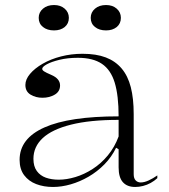

<svg xmlns="http://www.w3.org/2000/svg" viewBox="-20 -729 671 764"><path d="M308 -515Q363 -515 401 -500.5Q439 -486 464 -456.5Q489 -427 500.5 -382Q512 -337 512 -275V-36Q512 -19 520 -11Q528 -3 540 -3Q554 -3 571.5 -11Q589 -19 606 -31V-20Q594 -9 579.5 -1Q565 7 549 11Q533 15 518 15Q486 15 469 -4Q452 -23 452 -63Q452 -90 452 -102.5Q452 -115 452 -121.5Q452 -128 452 -135L442 -141Q424 -104 395.5 -75Q367 -46 332.5 -26Q298 -6 261.5 4.5Q225 15 191 15Q154 15 124 3.5Q94 -8 76 -32Q58 -56 58 -93Q58 -178 157 -222Q256 -266 452 -266Q452 -349 436.5 -400Q421 -451 385.5 -475Q350 -499 290 -499Q249 -499 216.5 -491Q184 -483 166 -473Q148 -463 148 -455Q148 -450 155.5 -445Q163 -440 184 -431Q219 -416 219 -389Q219 -365 198 -352.5Q177 -340 149 -340Q122 -340 101.5 -352.5Q81 -365 81 -391Q81 -413 99.5 -435Q118 -457 150 -475.5Q182 -494 223 -504.5Q264 -515 308 -515ZM452 -252Q338 -252 262.5 -233Q187 -214 150 -179.5Q113 -145 113 -97Q113 -67 126.5 -48.5Q140 -30 162.5 -22Q185 -14 214 -14Q245 -14 280 -24.5Q315 -35 348.5 -56.5Q382 -78 409 -110.5Q436 -143 452 -186ZM402 -709Q428 -709 444.5 -694.5Q461 -680 461 -658Q461 -635 444.5 -621.5Q428 -608 402 -608Q375 -608 358 -621.5Q341 -635 341 -658Q341 -680 358 -694.5Q375 -709 402 -709ZM195 -709Q221 -709 237.5 -694.5Q254 -680 254 -658Q254 -635 237.5 -621.5Q221 -608 195 -608Q168 -608 151 -621.5Q134 -635 134 -658Q134 -680 151 -694.5Q168 -709 195 -709Z"/></svg>

Font: Kalnia Thin Light
Style: Regular
Weight: 300
Version: Version 1.105